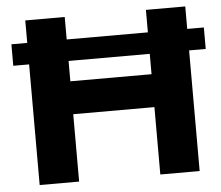

<svg xmlns="http://www.w3.org/2000/svg" viewBox="-51 -768 952 826"><g transform="rotate(-5 425.0 -355.5)"><path d="M19 -521V-613.8H87.4V-710.9H257.8V-613.8H608.4V-710.9H778.3V-613.8H850.1V-521H778.3V0H608.4V-291H257.8V0H87.4V-521ZM608.4 -521H257.8V-433.1H608.4Z"/></g></svg>

Font: Bert Sans Black
Style: Regular
Weight: 900
Designer: Christian Robertson, Adam Twardoch, & Cristiano Sobral
Foundry: Google
Version: Version 12.135;January 10, 2020;FontCreator 12.0.0.2547 64-b